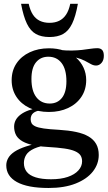

<svg xmlns="http://www.w3.org/2000/svg" viewBox="-20 -700 550 980"><path d="M228 259.5Q174 259.5 133.5 251.8Q93 244 66 229Q39 214 25.5 192.8Q12 171.5 12 144Q12 124.5 22 106.8Q32 89 54.2 74.2Q76.5 59.5 112.8 47.5Q149 35.5 202 27H235.5V38Q183.5 45 154.2 58.5Q125 72 113.5 90.8Q102 109.5 102 132Q102 158.5 116.5 177Q131 195.5 162 205.2Q193 215 241 215Q290.5 215 325.8 203Q361 191 380 170Q399 149 399 123.5Q399 105.5 390.8 93Q382.5 80.5 362.8 71.8Q343 63 308.8 58Q274.5 53 222.5 50Q170.5 47 137.2 38Q104 29 85.2 15.2Q66.5 1.5 59.2 -16.2Q52 -34 52 -54Q52.5 -90.5 85.2 -115.2Q118 -140 179.5 -150L192 -137.5Q163.5 -134.5 150 -123Q136.5 -111.5 136.5 -91.5Q136.5 -80 141.2 -71Q146 -62 160.2 -55.2Q174.5 -48.5 203.5 -44.2Q232.5 -40 280.5 -37.5Q330 -34.5 368 -26.5Q406 -18.5 431.8 -3.5Q457.5 11.5 470.8 34.8Q484 58 484 91Q484 137.5 453.8 175.8Q423.5 214 366.2 236.8Q309 259.5 228 259.5ZM229.5 -128.5Q173.5 -128.5 130.5 -149Q87.5 -169.5 63.5 -206.2Q39.5 -243 39.5 -290.5Q39.5 -339.5 64 -376.2Q88.5 -413 131.8 -433.2Q175 -453.5 230 -453.5Q273 -453.5 307.8 -441Q342.5 -428.5 367.8 -406.2Q393 -384 406.5 -354.5Q420 -325 420 -291.5Q420 -242.5 395.5 -205.8Q371 -169 328 -148.8Q285 -128.5 229.5 -128.5ZM234 -171.5Q273 -171.5 296 -200.2Q319 -229 319 -285Q319 -346.5 294.2 -378.5Q269.5 -410.5 226.5 -410.5Q187.5 -410.5 164 -382.2Q140.5 -354 140.5 -297Q140.5 -236 165.5 -203.8Q190.5 -171.5 234 -171.5ZM297.5 -412.5 281.5 -445.5Q316.5 -441.5 345.5 -442Q374.5 -442.5 398.2 -445.2Q422 -448 441.5 -451Q461 -454 477 -454Q493 -454 501.5 -444.8Q510 -435.5 510 -415Q510 -392.5 498.2 -379Q486.5 -365.5 470.5 -365.5Q457 -365.5 443.8 -373Q430.5 -380.5 412.5 -390Q394.5 -399.5 367 -406.5Q339.5 -413.5 297.5 -412.5ZM232.5 -583.5Q261 -583.5 282 -593.8Q303 -604 317.2 -625.2Q331.5 -646.5 338.5 -680.5H377.5Q366 -616 348 -579Q330 -542 302 -526.5Q274 -511 232.5 -511Q191 -511 163.2 -526.5Q135.5 -542 117.5 -579Q99.5 -616 87.5 -680.5H126.5Q134 -646.5 148 -625.2Q162 -604 183.2 -593.8Q204.5 -583.5 232.5 -583.5Z"/></svg>

Font: Newsreader 16pt Medium
Style: Regular
Weight: 500
Designer: Hugues Gentile
Foundry: Production Type
Version: Version 1.003